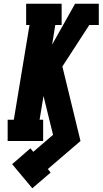

<svg xmlns="http://www.w3.org/2000/svg" viewBox="-20 -755 549 1028"><path d="M153 253 45 124 143 39 158 58 264 -33 213 -241 192 -114H211V0H21V-114H54L138 -621H120V-735H310V-621H276L259 -516L382 -735H509V-621H458L314 -399L411 0L236 150L251 169Z"/></svg>

Font: Iosevka Slab Heavy
Style: Italic
Weight: 900
Italic angle: -9°
Monospace: yes
Designer: Belleve Invis
Foundry: Belleve Invis
Version: Version 11.1.0; ttfautohint (v1.8.3)